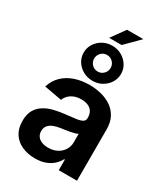

<svg xmlns="http://www.w3.org/2000/svg" viewBox="-232 -1070 1042 1188"><g transform="rotate(30 288.5 -476.5)"><path d="M217.3 10.7Q165.5 10.7 124 -7.8Q82.5 -26.4 58.8 -62.7Q35.2 -99.1 35.2 -152.8Q35.2 -199.2 52.2 -229.5Q69.3 -259.8 98.6 -278.3Q127.9 -296.9 165 -306.2Q202.1 -315.4 242.2 -319.8Q289.6 -324.7 318.8 -328.9Q348.1 -333 362.1 -341.8Q376 -350.6 376 -368.7V-371.1Q376 -396 365.5 -413.6Q355 -431.2 335 -440.4Q314.9 -449.7 285.2 -449.7Q255.4 -449.7 233.4 -440.4Q211.4 -431.2 197.3 -416.3Q183.1 -401.4 176.8 -383.8L50.8 -406.7Q65.9 -455.1 99.1 -487.3Q132.3 -519.5 179.9 -536.1Q227.5 -552.7 285.2 -552.7Q326.7 -552.7 366.9 -543Q407.2 -533.2 440.2 -511.5Q473.1 -489.7 492.9 -454.1Q512.7 -418.5 512.7 -366.2V0H382.3V-75.7H377.4Q364.7 -51.3 343 -31.7Q321.3 -12.2 290 -0.7Q258.8 10.7 217.3 10.7ZM254.4 -87.4Q291.5 -87.4 318.8 -102.1Q346.2 -116.7 361.3 -141.4Q376.5 -166 376.5 -195.3V-257.3Q370.1 -252.4 356.2 -248.3Q342.3 -244.1 325.2 -241Q308.1 -237.8 291.3 -235.4Q274.4 -232.9 262.2 -231.4Q234.4 -227.5 212.9 -218.8Q191.4 -210 179.2 -194.8Q167 -179.7 167 -155.8Q167 -133.8 178.2 -118.4Q189.5 -103 209.2 -95.2Q229 -87.4 254.4 -87.4ZM242.7 -865.2 314 -963.9H430.2L332 -865.2ZM285.2 -583Q248.5 -583 218.3 -599.9Q188 -616.7 169.9 -645Q151.9 -673.3 151.9 -708Q151.9 -742.7 169.9 -771Q188 -799.3 218.3 -816.2Q248.5 -833 285.2 -833Q322.3 -833 352.3 -816.2Q382.3 -799.3 400.4 -771Q418.5 -742.7 418.5 -708Q418.5 -673.3 400.4 -645Q382.3 -616.7 352.3 -599.9Q322.3 -583 285.2 -583ZM285.2 -648.9Q310.1 -648.9 327.1 -666.3Q344.2 -683.6 344.2 -708Q344.2 -732.4 327.1 -749.8Q310.1 -767.1 285.2 -767.1Q260.7 -767.1 243.7 -749.8Q226.6 -732.4 226.6 -708Q226.6 -683.6 243.7 -666.3Q260.7 -648.9 285.2 -648.9Z"/></g></svg>

Font: Inter
Style: 650
Weight: 650
Designer: Rasmus Andersson
Foundry: rsms
Version: Version 4.001;git-66647c0bb